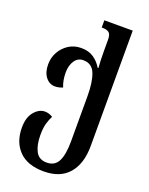

<svg xmlns="http://www.w3.org/2000/svg" viewBox="-182 -851 926 1195"><g transform="rotate(20 281.0 -253.5)"><path d="M261 253Q153 253 97 195.5Q41 138 41 42Q41 -25 72.5 -62.5Q104 -100 143 -100Q170 -100 195 -84Q183 -62 174 -31.5Q165 -1 165 47Q165 112 186.5 153.5Q208 195 260 195Q313 195 335.5 151Q358 107 358 19V-281Q358 -373 337 -427.5Q316 -482 257 -482Q222 -482 201 -451Q180 -420 180 -372Q180 -347 184 -324Q188 -301 197 -279Q171 -268 146 -268Q109 -268 84.5 -299.5Q60 -331 60 -383Q60 -428 81 -465.5Q102 -503 138 -526Q174 -549 221 -549Q269 -549 302.5 -526.5Q336 -504 357 -468H362Q360 -492 359 -521Q358 -550 358 -577V-654Q358 -690 343.5 -701Q329 -712 303 -712H295V-760H483V4Q483 121 426.5 187Q370 253 261 253Z"/></g></svg>

Font: Noto Serif Georgian SemiCondensed SemiBold
Style: Regular
Weight: 600
Width: 4
Designer: Monotype Design Team, Akaki Razmadze
Foundry: Google LLC
Version: Version 2.003; ttfautohint (v1.8.4.7-5d5b)